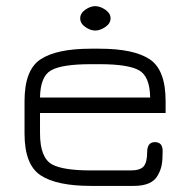

<svg xmlns="http://www.w3.org/2000/svg" viewBox="-20 -610 618 630"><path d="M243.2 -549.8Q243.2 -566.4 259.8 -578.1Q276.4 -589.8 292.5 -589.8Q308.6 -589.8 325.7 -578.1Q342.8 -566.4 342.8 -549.8Q342.8 -533.2 325.7 -521.5Q308.6 -509.8 292.5 -509.8Q276.4 -509.8 259.8 -521.5Q243.2 -533.2 243.2 -549.8ZM523.4 -278.3V-239.3H111.3V-172.9Q111.3 -91.8 151.4 -70.3Q187.5 -50.8 278.3 -50.8H409.2Q440.4 -50.8 451.7 -64.5Q462.9 -78.1 462.9 -110.8Q462.9 -143.6 488.3 -143.6Q513.7 -143.6 513.7 -114.7Q513.7 -85.9 510.7 -69.3Q507.8 -52.7 498 -35.2Q479.5 0 418.9 0Q417 0 416 0H278.3Q166 0 113.3 -34.7Q60.5 -69.3 60.5 -171.9V-278.3Q60.5 -380.9 113.3 -415.5Q166 -450.2 278.3 -450.2H306.6Q418.9 -450.2 471.2 -415.5Q523.4 -380.9 523.4 -278.3ZM306.6 -399.4H278.3Q183.6 -399.4 147.9 -379.4Q112.3 -359.4 111.3 -290H472.7Q471.7 -359.4 436 -379.4Q400.4 -399.4 306.6 -399.4Z"/></svg>

Font: Jura
Style: Book
Weight: 400
Version: Version 2.5